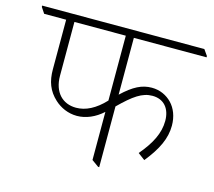

<svg xmlns="http://www.w3.org/2000/svg" viewBox="-120 -735 949 852"><g transform="rotate(15 355.0 -308.5)"><path d="M248 -189C289 -189 331 -207 366 -239V-18L398 5H403V-274C465 -335 503 -362 550 -362C602 -362 633 -326 633 -269C633 -212 606 -160 556 -101L588 -77C642 -144 667 -198 667 -256C667 -298 653 -333 630 -357C607 -381 575 -396 538 -396C493 -396 455 -377 403 -328V-589H737V-595L718 -622H-27V-616L-9 -589H92V-361C92 -306 107 -265 145 -230C171 -206 207 -189 248 -189ZM130 -342V-589H366V-291C323 -245 279 -223 235 -223C173 -223 130 -266 130 -342Z"/></g></svg>

Font: Noto Serif Devanagari ExtraLight
Style: Regular
Weight: 200
Designer: Universal Thirst, Indian Type Foundry and the Monotype Design Team
Foundry: Monotype Imaging Inc.
Version: Version 2.004